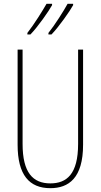

<svg xmlns="http://www.w3.org/2000/svg" viewBox="-20 -973 526 1003"><path d="M362 -946V-953H333C314 -918 267 -843 233 -801V-793H249C287 -832 346 -916 362 -946ZM252 -946V-953H223C203 -918 159 -847 123 -801V-793H139C177 -832 236 -916 252 -946ZM414 -217V-714H388V-221C388 -63 328 -15 243 -15C152 -15 98 -71 98 -221V-714H72V-217C72 -59 133 10 243 10C338 10 414 -42 414 -217Z"/></svg>

Font: Noto Sans Armenian ExtraCondensed Thin
Style: Regular
Weight: 100
Width: 2
Designer: Monotype Design Team
Foundry: Monotype Imaging Inc.
Version: Version 2.008